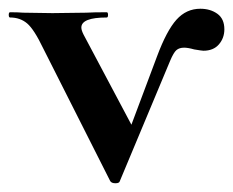

<svg xmlns="http://www.w3.org/2000/svg" viewBox="-37 -414 533 439"><path d="M-14 -374Q-17 -374 -17 -380Q-17 -386 -14 -386Q4 -386 16 -385L83 -384L160 -385Q177 -386 207 -386Q210 -386 210 -380Q210 -374 207 -374Q149 -374 149 -351Q149 -345 154 -335L274 -109L223 -21L322 -285Q344 -344 366.5 -369Q389 -394 421 -394Q444 -394 460 -382.5Q476 -371 476 -347Q476 -327 463.5 -312.5Q451 -298 428 -298Q425 -298 407 -301Q393 -305 384 -305Q373 -305 366.5 -299.5Q360 -294 352 -275L237 0Q236 5 227 5Q218 5 215 0L62 -303Q41 -347 25 -360.5Q9 -374 -14 -374Z"/></svg>

Font: Cormorant Infant
Style: Bold
Weight: 700
Designer: Christian Thalmann (Catharsis Fonts)
Foundry: Catharsis Fonts
Version: Version 4.000